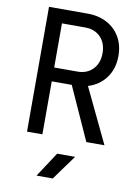

<svg xmlns="http://www.w3.org/2000/svg" viewBox="-103 -798 806 1106"><g transform="rotate(10 300.0 -245.0)"><path d="M92 0V-730H318Q383 -730 432 -703.5Q481 -677 508 -630Q535 -583 535 -520Q535 -446 496.5 -393Q458 -340 392 -320L545 0H439L299 -310H182V0ZM182 -391H318Q374 -391 408 -426.5Q442 -462 442 -520Q442 -579 408 -614Q374 -649 318 -649H182ZM190 240 285 95H390L285 240Z"/></g></svg>

Font: Liga JetBrainsMono Nerd Font
Style: Regular
Weight: 400
Designer: Philipp Nurullin, Konstantin Bulenkov
Foundry: JetBrains
Version: Version 2.225; ttfautohint (v1.8.3)